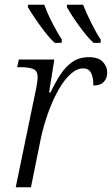

<svg xmlns="http://www.w3.org/2000/svg" viewBox="-20 -786 470 806"><path d="M132 -416Q134 -427 136 -440Q138 -453 138 -462Q138 -489 119 -496.5Q100 -504 66 -504H52L59 -536H208L186 -398H192Q211 -438 233 -472Q255 -506 284 -526Q313 -546 353 -546Q393 -546 411.5 -526.5Q430 -507 430 -482Q430 -457 415.5 -442Q401 -427 372 -427Q372 -462 362 -480.5Q352 -499 329 -499Q302 -499 275 -474Q248 -449 224.5 -407Q201 -365 182 -312Q163 -259 151 -203L110 0H46ZM373 -606Q353 -624 330.5 -653Q308 -682 289 -710.5Q270 -739 261 -756V-766H329Q342 -732 363 -690Q384 -648 403 -619L402 -606ZM210 -606Q190 -624 167.5 -653Q145 -682 126 -710.5Q107 -739 97 -756L98 -766H166Q178 -732 199.5 -690Q221 -648 240 -619L238 -606Z"/></svg>

Font: Noto Serif Light
Style: Italic
Weight: 300
Italic angle: -12°
Designer: Monotype Design Team
Foundry: Monotype Imaging Inc.
Version: Version 2.013